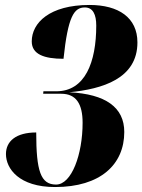

<svg xmlns="http://www.w3.org/2000/svg" viewBox="-20 -744 574 774"><path d="M202 10C385 10 481 -81 481 -212C481 -311 406 -365 259 -372C393 -385 534 -427 534 -573C534 -673 458 -724 341 -724C180 -724 108 -652 108 -577C108 -525 158 -507 236 -507C254 -677 278 -714 322 -714C355 -714 368 -685 368 -641C368 -493 323 -376 207 -376H155L154 -366H227C287 -366 313 -325 313 -249C313 -122 269 0 206 0C144 0 126 -54 126 -210C45 -210 4 -175 4 -123C4 -64 57 10 202 10Z"/></svg>

Font: Noto Serif Display Condensed Black
Style: Italic
Weight: 900
Width: 3
Italic angle: -12°
Designer: Monotype Design Team
Foundry: Monotype Imaging Inc.
Version: Version 2.009